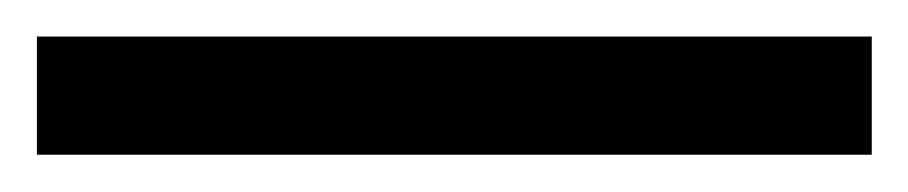

<svg xmlns="http://www.w3.org/2000/svg" viewBox="-22 70 492 104"><path d="M450.2 153.8H-2V89.8H450.2Z"/></svg>

Font: f02100778
Style: Regular
Weight: 400
Foundry: Ascender Corporation
Version: Version 1.10